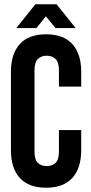

<svg xmlns="http://www.w3.org/2000/svg" viewBox="-20 -868 426 896"><path d="M359 -261V-168Q359 -83 317.5 -37.5Q276 8 195 8Q114 8 72.5 -37.5Q31 -83 31 -168V-532Q31 -617 72.5 -662.5Q114 -708 195 -708Q276 -708 317.5 -662.5Q359 -617 359 -532V-464H255V-539Q255 -577 239.5 -592.5Q224 -608 198 -608Q172 -608 156.5 -592.5Q141 -577 141 -539V-161Q141 -123 156.5 -108Q172 -93 198 -93Q224 -93 239.5 -108Q255 -123 255 -161V-261ZM56 -737 145 -848H244L333 -737H239L194 -792L150 -737Z"/></svg>

Font: SVN-Bebas Neue
Style: Bold
Weight: 700
Designer: Ryoichi Tsunekawa
Foundry: Ryoichi Tsunekawa
Version: Version 1.300; ttfautohint (v1.7.9-c794)